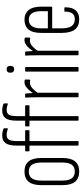

<svg xmlns="http://www.w3.org/2000/svg" viewBox="479 -1208 735 1733"><g transform="rotate(-90 846.5 -341.5)"><path d="M165 6Q103 6 72.5 -31.5Q42 -69 42 -144V-337Q42 -413 72.5 -450.5Q103 -488 165 -488Q226 -488 256.5 -450.5Q287 -413 287 -337V-144Q287 -69 256.5 -31.5Q226 6 165 6ZM165 -34Q206 -34 226 -61Q246 -88 246 -145V-336Q246 -393 226 -421Q206 -449 165 -449Q123 -449 103 -421Q83 -393 83 -336V-145Q83 -88 103.5 -61Q124 -34 165 -34Z M404 0Q399 0 399 -6V-443H352Q347 -443 347 -448V-476Q347 -482 352 -482H399V-561Q399 -627 420.5 -658Q442 -689 490 -689Q509 -689 524.5 -685.5Q540 -682 550 -678Q555 -674 555 -669V-643Q555 -640 553 -638.5Q551 -637 547 -639Q536 -643 523.5 -646Q511 -649 497 -649Q465 -649 452.5 -628.5Q440 -608 440 -561V-482H532Q538 -482 538 -476V-448Q538 -443 532 -443H440V-6Q440 0 435 0ZM629 0Q624 0 624 -6V-443H577Q572 -443 572 -448V-476Q572 -482 577 -482H624V-561Q624 -627 645.5 -658Q667 -689 715 -689Q734 -689 749.5 -685.5Q765 -682 775 -678Q780 -674 780 -669V-643Q780 -640 778 -638.5Q776 -637 772 -639Q761 -643 748.5 -646Q736 -649 722 -649Q690 -649 677.5 -628.5Q665 -608 665 -561V-482H757Q763 -482 763 -476V-448Q763 -443 757 -443H665V-6Q665 0 660 0Z M840 0Q835 0 835 -6V-367Q835 -401 834.5 -428Q834 -455 832 -475Q831 -482 836 -482H864Q868 -482 869 -476Q871 -454 872.5 -427Q874 -400 874 -386L876 -381V-6Q876 0 871 0ZM870 -361 867 -404Q879 -422 895 -441.5Q911 -461 930.5 -474.5Q950 -488 973 -488Q984 -488 990 -486Q993 -485 994 -483.5Q995 -482 995 -478Q995 -468 995 -459.5Q995 -451 994 -441Q993 -435 988 -436Q984 -438 979 -438.5Q974 -439 967 -439Q941 -439 915.5 -416Q890 -393 870 -361Z M1072 0Q1067 0 1067 -6V-476Q1067 -482 1072 -482H1103Q1108 -482 1108 -476V-6Q1108 0 1103 0ZM1088 -581Q1073 -581 1065 -589Q1057 -597 1057 -612V-619Q1057 -634 1065 -641.5Q1073 -649 1088 -649Q1103 -649 1110.5 -641.5Q1118 -634 1118 -619V-612Q1118 -597 1110.5 -589Q1103 -581 1088 -581Z M1219 0Q1214 0 1214 -6V-367Q1214 -401 1213.5 -428Q1213 -455 1211 -475Q1210 -482 1215 -482H1243Q1247 -482 1248 -476Q1250 -454 1251.5 -427Q1253 -400 1253 -386L1255 -381V-6Q1255 0 1250 0ZM1249 -361 1246 -404Q1258 -422 1274 -441.5Q1290 -461 1309.5 -474.5Q1329 -488 1352 -488Q1363 -488 1369 -486Q1372 -485 1373 -483.5Q1374 -482 1374 -478Q1374 -468 1374 -459.5Q1374 -451 1373 -441Q1372 -435 1367 -436Q1363 -438 1358 -438.5Q1353 -439 1346 -439Q1320 -439 1294.5 -416Q1269 -393 1249 -361Z M1539 6Q1477 6 1446.5 -33Q1416 -72 1416 -153V-337Q1416 -416 1447 -452Q1478 -488 1535 -488Q1591 -488 1622 -450.5Q1653 -413 1653 -338V-244Q1653 -238 1647 -238H1457V-154Q1457 -93 1477 -63.5Q1497 -34 1539 -34Q1575 -34 1591.5 -56Q1608 -78 1608 -121Q1607 -128 1612 -128H1642Q1647 -128 1647 -122Q1648 -59 1620.5 -26.5Q1593 6 1539 6ZM1457 -277H1612V-337Q1612 -393 1592.5 -421Q1573 -449 1535 -449Q1497 -449 1477 -421Q1457 -393 1457 -337Z"/></g></svg>

Font: Sofia Sans Extra Condensed Light
Style: Regular
Weight: 300
Designer: Botio Nikoltchev, Ani Petrova
Foundry: lettersoup
Version: Version 4.101